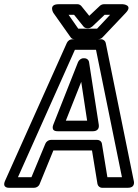

<svg xmlns="http://www.w3.org/2000/svg" viewBox="-49 -865 655 910"><path d="M411 -729H322L276 -795H302L347 -739C351 -734 359 -731 365 -731H369C376 -731 383 -735 388 -739L447 -795H473ZM416 -679C423 -679 432 -682 437 -688L547 -804C583 -842 533 -845 533 -845H443C437 -845 429 -842 424 -837L374 -790L336 -837C332 -841 326 -845 319 -845H229C179 -845 204 -804 204 -804L286 -688C290 -682 297 -679 304 -679ZM224 -243H391C394 -243 424 -242 419 -275L373 -571C371 -582 362 -589 351 -589H347C335 -589 325 -580 321 -571L204 -275C203 -272 190 -243 224 -243ZM263 -293 336 -477 364 -293ZM460 -25 434 -184C432 -195 423 -202 412 -202H192C181 -202 170 -194 166 -184L100 -25H36L306 -629H406L529 -25ZM413 7C415 17 424 25 435 25H557C595 25 585 -8 585 -8L452 -662C450 -671 441 -679 430 -679H294C284 -679 273 -673 268 -662L-25 -8C-41 28 -5 25 -5 25H113C124 25 135 18 139 7L204 -152H387Z"/></svg>

Font: Falling Sky
Style: OuObl
Weight: 400
Designer: Paul D. Hunt
Foundry: Adobe Systems Incorporated
Version: Version 1.02